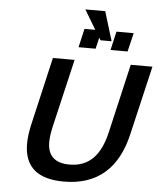

<svg xmlns="http://www.w3.org/2000/svg" viewBox="-66 -1086 965 1155"><g transform="rotate(5 417.0 -508.5)"><path d="M484 -800 500 -868 509 -853H576L522 -1030H402L472 -913H407L381 -800ZM677 -800 704 -913H600L574 -800ZM123 -195C123 -51 209 13 363 13C565 13 689 -97 737 -307L834 -722H703L607 -307C575 -168 508 -92 388 -92C297 -92 255 -136 255 -217C255 -244 260 -274 267 -307L364 -722H233L137 -307C128 -266 123 -229 123 -195Z"/></g></svg>

Font: Perun SemiBold Italic
Style: Regular
Weight: 400
Italic angle: -12°
Foundry: Copyright (c) Stefan Peev, Context Ltd, 2016
Version: Version 1.026